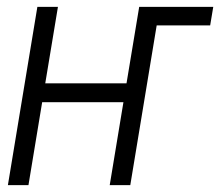

<svg xmlns="http://www.w3.org/2000/svg" viewBox="-20 -540 642 560"><path d="M3 0 89 -520H149L112 -297H349L386 -520H602L593 -466H437L360 0H300L340 -242H103L63 0Z"/></svg>

Font: Iosevka QP Light
Style: Italic
Weight: 300
Italic angle: -9°
Designer: Belleve Invis
Foundry: Belleve Invis
Version: Version 20.0.0; ttfautohint (v1.8.4)